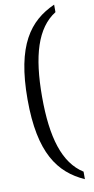

<svg xmlns="http://www.w3.org/2000/svg" viewBox="-113 -848 565 1157"><g transform="rotate(-10 169.0 -270.0)"><path d="M308 264V218C189 143 140 -20 140 -269C140 -520 189 -683 308 -758V-804C152 -734 51 -601 51 -269C51 60 152 194 308 264Z"/></g></svg>

Font: Noto Serif Sinhala ExtraCondensed
Style: Regular
Weight: 400
Width: 2
Designer: Jelle Bosma - Monotype Design Team
Foundry: Monotype Imaging Inc.
Version: Version 2.007